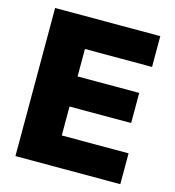

<svg xmlns="http://www.w3.org/2000/svg" viewBox="-108 -819 829 911"><g transform="rotate(15 306.0 -364.0)"><path d="M50.8 0H565.9V-151.4H237.8V-293.5H540.5V-441.4H237.8V-576.2H567.4V-727.5H50.8Z"/></g></svg>

Font: Raveo ExtraBold
Style: Regular
Weight: 800
Designer: Jakub Foglar, Rasmus Andersson (Inter)
Foundry: Jakubfoglar.com
Version: Version 1.100;Glyphs 3.2.3 (3260)